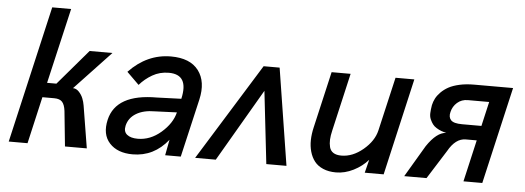

<svg xmlns="http://www.w3.org/2000/svg" viewBox="-47 -820 2634 963"><g transform="rotate(5 1269.5 -338.5)"><path d="M21.5 0 180.2 -689.5H275.4L187.5 -310.1H234.4L386.2 -487.8H501L319.3 -294.9Q335.9 -294.9 349.6 -280.3Q363.3 -265.6 370.1 -248.3Q377 -231 379.9 -212.9L414.6 0H304.7L286.6 -177.7Q282.7 -208.5 270.3 -222.4Q257.8 -236.3 230 -236.3H170.4L116.2 0Z M646 9.8Q569.3 9.8 529.3 -33.9Q489.3 -77.6 506.3 -151.9Q537.1 -284.7 742.7 -284.7L865.2 -289.1Q894 -413.6 791.5 -413.6Q746.1 -413.6 709 -392.1Q671.9 -370.6 645.5 -339.8L584 -400.4Q675.3 -496.1 795.4 -496.1Q892.1 -496.1 934.3 -440.2Q976.6 -384.3 955.6 -293L887.7 0H809.1L824.2 -79.1Q752.9 9.8 646 9.8ZM664.6 -70.3Q728 -70.3 781.7 -116.7Q835.4 -163.1 849.1 -219.2L739.3 -214.8Q681.6 -214.8 644.8 -192.6Q607.9 -170.4 598.6 -130.4Q591.8 -100.6 610.4 -85.4Q628.9 -70.3 664.6 -70.3Z M960 0 1262.2 -487.8H1342.8L1419.9 0H1318.4L1276.9 -365.2L1064 0Z M1669.9 11.2Q1632.8 11.2 1605 -0.7Q1577.1 -12.7 1561.3 -33.2Q1545.4 -53.7 1537.6 -81.3Q1529.8 -108.9 1530.5 -139.6Q1531.2 -170.4 1539.1 -204.1L1604.5 -487.8H1700.2L1633.3 -196.8Q1627 -170.4 1626 -150.4Q1625 -130.4 1629.6 -112.3Q1634.3 -94.2 1649.2 -84.7Q1664.1 -75.2 1689.5 -75.2Q1746.1 -75.2 1798.6 -119.1Q1851.1 -163.1 1863.8 -217.3L1926.3 -487.8H2021L1909.2 0H1814L1830.6 -66.4Q1801.3 -32.7 1757.8 -10.7Q1714.4 11.2 1669.9 11.2Z M2012.7 0 2106.9 -159.2Q2156.2 -232.4 2203.6 -234.4Q2189.5 -237.8 2177.7 -242.2Q2166 -246.6 2153.8 -254.2Q2141.6 -261.7 2134.3 -271.5Q2127 -281.2 2120.8 -295.2Q2114.7 -309.1 2115.5 -326.7Q2116.2 -344.2 2120.1 -367.2Q2124 -384.8 2132.3 -400.9Q2140.6 -417 2156.5 -433.1Q2172.4 -449.2 2194.1 -461.2Q2215.8 -473.1 2248.8 -480.5Q2281.7 -487.8 2322.3 -487.8H2518.1L2405.8 0H2311L2359.4 -210.4H2304.2Q2252.9 -210.4 2215.8 -144L2125 0ZM2278.8 -284.7H2376.5L2404.8 -407.7H2297.4Q2266.1 -407.7 2244.1 -388.4Q2222.2 -369.1 2215.8 -340.8Q2209 -314.5 2222.9 -299.6Q2236.8 -284.7 2278.8 -284.7Z"/></g></svg>

Font: HK Grotesk Medium Italic
Style: Regular
Weight: 500
Italic angle: -13°
Designer: Alfredo Marco Pradil and Stefan Peev
Foundry: Hanken Design Co.
Version: Version 1.000;PS 001.000;hotconv 1.0.88;makeotf.lib2.5.64775